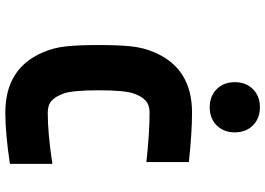

<svg xmlns="http://www.w3.org/2000/svg" viewBox="-155 -812 977 707"><g transform="rotate(90 333.5 -458.5)"><path d="M308.3 -901.4Q334 -927.1 375 -927.1Q416 -927.1 441.7 -901.4Q467.4 -875.7 467.4 -834.6Q467.4 -793.6 441.7 -767.9Q416 -742.2 375 -742.2Q334 -742.2 308.3 -767.9Q282.6 -793.6 282.6 -834.6Q282.6 -875.7 308.3 -901.4ZM173.8 -541Q233.1 -677.1 394.5 -677.1Q468.1 -677.1 576.8 -665.4V-509.1Q466.8 -520.8 394.5 -520.8Q366.5 -520.8 350.3 -505.9Q334 -490.9 323.6 -460.3Q312.5 -426.4 312.5 -333.3Q312.5 -240.2 323.6 -206.4Q334 -175.8 350.3 -160.8Q366.5 -145.8 394.5 -145.8Q470.7 -145.8 583.3 -162.8V-6.5Q471.4 10.4 394.5 10.4Q233.1 10.4 173.8 -125.7Q155.6 -166.7 150.7 -213.5Q145.8 -260.4 145.8 -333.3Q145.8 -406.2 150.7 -453.1Q155.6 -500 173.8 -541Z"/></g></svg>

Font: Monoid
Style: Bold
Weight: 700
Width: 4
Designer: Andreas Larsen (@larsenwork)
Version: Version 0.61